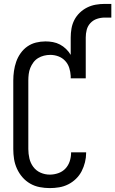

<svg xmlns="http://www.w3.org/2000/svg" viewBox="-20 -955 590 983"><path d="M235 8Q209 8 183 3Q157 -2 134.5 -15Q112 -28 95 -47.5Q78 -67 67 -91Q56 -115 52 -140.5Q48 -166 48 -192V-543Q48 -567 51.5 -591.5Q55 -616 63 -639Q71 -662 85.5 -682.5Q100 -703 120 -717Q140 -731 164 -737Q188 -743 213 -743Q232 -743 251 -739.5Q270 -736 287 -727Q304 -718 318 -704.5Q332 -691 342 -674V-763Q342 -786 346 -809Q350 -832 360.5 -852.5Q371 -873 388 -889.5Q405 -906 426 -916.5Q447 -927 470 -931Q493 -935 516 -935H550V-865H516Q496 -865 476.5 -858.5Q457 -852 443 -837Q429 -822 424 -802.5Q419 -783 419 -763V-554H342V-566Q341 -587 334.5 -607.5Q328 -628 313.5 -643.5Q299 -659 279 -666.5Q259 -674 237 -674Q221 -674 205 -670Q189 -666 175 -657.5Q161 -649 151 -635.5Q141 -622 135 -607Q129 -592 127 -575.5Q125 -559 125 -543V-192Q125 -168 130.5 -144Q136 -120 150.5 -100.5Q165 -81 187.5 -71Q210 -61 235 -61Q257 -61 278.5 -68.5Q300 -76 315 -92Q330 -108 337 -129.5Q344 -151 344 -173V-175H421V-172Q421 -148 415 -124Q409 -100 398 -78.5Q387 -57 369 -39.5Q351 -22 329 -11Q307 0 283 4Q259 8 235 8Z"/></svg>

Font: Iosevka QP
Style: Regular
Weight: 400
Designer: Belleve Invis
Foundry: Belleve Invis
Version: Version 20.0.0; ttfautohint (v1.8.4)